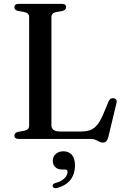

<svg xmlns="http://www.w3.org/2000/svg" viewBox="-20 -720 650 995"><path d="M304.5 -663.5 271 -657.5Q259 -655 252.8 -648.5Q246.5 -642 246.5 -631.5V-72.5Q246.5 -54.5 257.8 -46.5Q269 -38.5 292.5 -38.5H399.5Q428 -38.5 448.2 -46.2Q468.5 -54 484 -73Q499.5 -92 514.5 -127L543.5 -196Q548 -205.5 554.2 -209Q560.5 -212.5 569.5 -211Q579 -209 582.8 -202.5Q586.5 -196 583.5 -185L541 -8.5Q537 5.5 530.5 12.2Q524 19 512.5 19Q503 19 494.5 14.2Q486 9.5 475.5 4.8Q465 0 449 0H77.5Q66 0 60.2 -4.8Q54.5 -9.5 54.5 -17Q54.5 -31.5 72.5 -36.5L106.5 -42.5Q118.5 -45 124.8 -51.5Q131 -58 131 -68.5V-631.5Q131 -642 124.8 -648.5Q118.5 -655 106.5 -657.5L72.5 -663.5Q54.5 -668.5 54.5 -683Q54.5 -691 60.2 -695.5Q66 -700 77.5 -700H299.5Q312 -700 317.2 -695.5Q322.5 -691 322.5 -683Q322.5 -668.5 304.5 -663.5ZM303 158.5Q278.5 158.5 266 145.5Q253.5 132.5 253.5 113.5Q253.5 91.5 269.2 77.8Q285 64 308.5 64Q335 64 351.8 81.8Q368.5 99.5 368.5 136.5Q368.5 182 344.8 212.2Q321 242.5 274.5 254.5Q265.5 256.5 260.2 254Q255 251.5 253.5 246Q251.5 240.5 254.5 235.8Q257.5 231 266 229Q288 223 302.2 213.5Q316.5 204 323.2 192.5Q330 181 330 170Q330 158.5 317.5 158.5Z"/></svg>

Font: Fraunces 24pt
Style: Regular
Weight: 400
Version: Version 1.000;[b76b70a41]